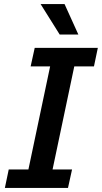

<svg xmlns="http://www.w3.org/2000/svg" viewBox="-20 -926 502 946"><path d="M4 0 23 -91H120L227 -599H131L151 -690H462L443 -599H346L239 -91H335L315 0ZM180 -906H298L366 -756H274Z"/></svg>

Font: Radio Canada Medium
Style: Italic
Weight: 500
Italic angle: -12°
Designer: Charles Daoud, Etienne Aubert Bonn, Alexandre Saumier Demers, Jacques Le Bailly
Foundry: Radio-Canada
Version: Version 2.104; ttfautohint (v1.8.4.7-5d5b);gftools[0.9.28.de